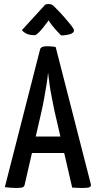

<svg xmlns="http://www.w3.org/2000/svg" viewBox="-20 -933 477 955"><path d="M61 2Q53 2 36.5 1Q20 0 4 -2L179 -686Q182 -703 214 -703Q226 -703 237.5 -702Q249 -701 257 -699L432 -16Q434 -7 426.5 -2.5Q419 2 392 2Q383 2 369.5 1.5Q356 1 339 0L251 -381Q245 -412 238 -446Q231 -480 226.5 -513Q222 -546 219 -572Q217 -546 211.5 -513Q206 -480 200 -446Q194 -412 187 -381L103 -16Q102 -7 95 -2.5Q88 2 61 2ZM110 -172V-254H345V-172ZM284 -757Q284 -757 276.5 -764.5Q269 -772 258.5 -783.5Q248 -795 238 -808Q228 -821 222 -832Q222 -832 214 -821Q206 -810 194 -795Q182 -780 170.5 -769Q159 -758 152 -758Q129 -758 114 -764.5Q99 -771 89 -783L205 -910Q213 -913 223 -913Q230 -913 237 -910Q244 -907 250 -900Q250 -900 265 -885Q280 -870 299 -848.5Q318 -827 333 -808Q348 -789 348 -782Q348 -769 328 -763Q308 -757 284 -757Z"/></svg>

Font: Yanone Kaffeesatz Medium
Style: Regular
Weight: 500
Designer: Yanone (Cyrillic: Daniel Pouzeot, Huerta Tipografica, and Cyreal)
Foundry: Yanone
Version: Version 2.003